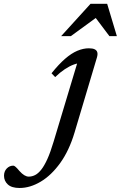

<svg xmlns="http://www.w3.org/2000/svg" viewBox="-238 -700 616 980"><path d="M142.5 -23.5Q115 68.5 69.5 131.8Q24 195 -30.2 227.2Q-84.5 259.5 -138 259.5Q-178.5 259.5 -198 241.5Q-217.5 223.5 -217.5 197Q-217.5 174.5 -203.5 160Q-189.5 145.5 -170 145.5Q-165.5 145.5 -158.2 151.8Q-151 158 -138.5 173Q-125.5 187.5 -113.8 194.5Q-102 201.5 -91.5 201.5Q-74.5 201.5 -58.8 193.5Q-43 185.5 -27.5 166Q-12 146.5 3.8 111.8Q19.5 77 35.5 23.5L162 -397L181.5 -378Q162 -379 139.8 -371Q117.5 -363 93.2 -347Q69 -331 43.5 -306.5L25 -326Q62 -372 94.2 -400Q126.5 -428 156.8 -440.8Q187 -453.5 215.5 -453.5Q234.5 -453.5 245 -448.5Q255.5 -443.5 258.5 -433.5Q261.5 -423.5 257 -407.5ZM74 -515.5 224 -680.5H309L358.5 -515.5H320.5L242.5 -619H265.5L123.5 -515.5Z"/></svg>

Font: Newsreader 16pt 16pt Medium
Style: Italic
Weight: 500
Italic angle: -17°
Version: Version 1.003